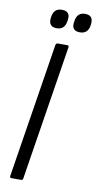

<svg xmlns="http://www.w3.org/2000/svg" viewBox="-92 -854 454 894"><g transform="rotate(10 135.5 -406.5)"><path d="M30 0Q22 0 23 -9L124 -646Q126 -655 134 -655H179Q187 -655 186 -646L85 -9Q84 0 76 0ZM226 -724Q185 -724 191 -765L192 -772Q198 -813 236 -813Q275 -813 271 -772L270 -765Q264 -724 226 -724ZM116 -724Q77 -724 81 -765L82 -772Q88 -813 126 -813Q167 -813 161 -772L160 -765Q154 -724 116 -724Z"/></g></svg>

Font: Sofia Sans Extra Condensed
Style: Italic
Weight: 400
Italic angle: -9°
Designer: Botio Nikoltchev, Ani Petrova
Foundry: lettersoup
Version: Version 4.101; ttfautohint (v1.8.4.7-5d5b)